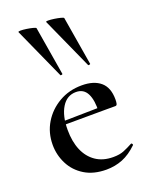

<svg xmlns="http://www.w3.org/2000/svg" viewBox="-140 -805 694 891"><g transform="rotate(-20 207.0 -359.5)"><path d="M229 12Q166 12 122 -15Q78 -42 55.5 -86.5Q33 -131 33 -181Q33 -241 62 -289Q91 -337 141 -366Q191 -395 254 -395Q313 -395 346 -367Q379 -339 379 -280Q379 -267 377 -259Q375 -251 368 -251H286Q289 -309 272.5 -342Q256 -375 218 -375Q173 -375 147.5 -333.5Q122 -292 122 -223Q122 -165 140 -122.5Q158 -80 193 -56Q228 -32 279 -32Q310 -32 331 -40.5Q352 -49 376 -62Q378 -64 381.5 -60Q385 -56 383 -53Q347 -18 309.5 -3Q272 12 229 12ZM93 -250 92 -267 314 -271V-251ZM314 -474Q315 -471 320.5 -472.5Q326 -474 325 -476L285 -716Q284 -719 270.5 -722.5Q257 -726 240 -728.5Q223 -731 210.5 -731Q198 -731 200 -727ZM177 -474Q178 -471 183.5 -472.5Q189 -474 188 -476L148 -716Q147 -719 133.5 -722.5Q120 -726 103 -728.5Q86 -731 74 -731Q62 -731 63 -727Z"/></g></svg>

Font: Cormorant Garamond Light SemiBold
Style: Regular
Weight: 600
Version: Version 4.001